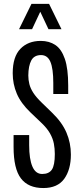

<svg xmlns="http://www.w3.org/2000/svg" viewBox="-20 -950 412 980"><path d="M201.2 9.8Q124 9.8 86.7 -39.6Q49.3 -88.9 49.3 -199.7V-260.7H128.9V-209Q128.9 -138.2 145.3 -100.1Q161.6 -62 195.3 -62Q229.5 -62 244.6 -84Q259.8 -106 259.8 -164.1Q259.8 -191.4 254.9 -217Q250 -242.7 235.1 -269.3Q220.2 -295.9 189.5 -324.7L136.2 -375.5Q86.9 -422.4 65.9 -471.7Q44.9 -521 44.9 -576.2Q44.9 -660.2 84 -700.7Q123 -741.2 188 -741.2Q231.4 -741.2 262.7 -720.2Q293.9 -699.2 311 -649.4Q328.1 -599.6 328.1 -513.2V-470.2H252V-526.9Q252 -599.6 237.3 -634.3Q222.7 -668.9 189.5 -668.9Q154.3 -668.9 139.6 -641.4Q125 -613.8 124.5 -564.9Q124.5 -542.5 129.9 -520.8Q135.3 -499 150.1 -476.1Q165 -453.1 193.8 -425.3L245.6 -375Q296.9 -325.7 319.3 -272.9Q341.8 -220.2 341.8 -161.1Q341.8 -84.5 307.9 -37.4Q273.9 9.8 201.2 9.8ZM77.1 -800.8 140.6 -930.2H230.5L293.9 -800.8H227.5L185.5 -890.1L143.6 -800.8Z"/></svg>

Font: Antonio ExtraLight
Style: Regular
Weight: 250
Designer: Vernon Adams
Foundry: Vernon Adams
Version: Version 1.002